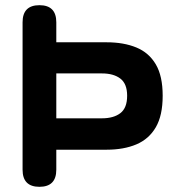

<svg xmlns="http://www.w3.org/2000/svg" viewBox="-20 -720 672 740"><path d="M132 0Q67 0 67 -66V-634Q67 -700 132 -700Q197 -700 197 -634V-557H391Q457 -557 505.5 -537Q554 -517 580.5 -472Q607 -427 607 -351Q607 -275 580.5 -229.5Q554 -184 505.5 -163.5Q457 -143 391 -143H197V-66Q197 0 132 0ZM197 -264H373Q418 -264 444 -284Q470 -304 470 -351Q470 -397 444 -417Q418 -437 373 -437H197Z"/></svg>

Font: Zen Maru Gothic Black
Style: Regular
Weight: 900
Designer: Yoshimichi Ohira
Foundry: Positype
Version: Version 1.001